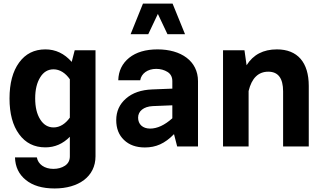

<svg xmlns="http://www.w3.org/2000/svg" viewBox="-20 -811 1795 1063"><path d="M32.7 -265.6C32.7 -182.1 50.3 -116.2 85.9 -67.9C121.1 -19.5 169.4 4.9 231.4 4.9C283.2 4.9 328.1 -14.6 366.7 -53.7V54.2C366.7 77.1 357.9 94.2 339.8 106.4C321.8 118.2 300.3 124 275.4 124C226.1 124 190.4 98.1 184.1 60.5H63C64.5 112.8 84.5 154.3 123 185.5C161.6 216.8 214.4 232.4 282.2 232.4C414.6 232.4 508.8 167 508.8 54.2V-532.7H393.6L377 -468.3C336.4 -514.6 287.6 -537.6 231.4 -537.6C169.4 -537.6 121.1 -513.2 85.9 -464.8C50.3 -416 32.7 -349.6 32.7 -265.6ZM174.8 -266.1C174.8 -314.5 184.1 -353 202.6 -382.8C220.7 -412.6 245.6 -427.2 276.4 -427.2C311 -427.2 342.8 -406.7 366.7 -372.1V-159.7C342.8 -126 311.5 -105.5 276.9 -105.5C246.1 -105.5 221.2 -120.1 202.6 -149.9C184.1 -179.2 174.8 -217.8 174.8 -266.1Z M1076.2 -361.8C1076.2 -473.1 982.4 -537.6 852.5 -537.6C786.1 -537.6 733.9 -522 695.3 -491.2C656.7 -460 636.2 -418.5 634.8 -366.7H756.3C762.2 -403.8 797.4 -429.7 844.7 -429.7C868.7 -429.7 889.6 -423.8 907.7 -412.6C925.3 -401.4 934.1 -384.3 934.1 -361.8V-320.3L822.8 -315.9C761.7 -313.5 713.4 -296.9 677.7 -265.6C641.6 -234.4 623.5 -194.3 623.5 -146C623.5 -100.1 637.7 -63.5 666.5 -36.1C695.3 -8.3 733.9 5.4 782.2 5.4C842.8 5.4 892.1 -15.6 943.4 -68.4L960.9 0H1076.2ZM744.6 -159.7C744.6 -195.3 774.9 -221.2 826.2 -223.6L934.1 -228V-156.2C891.6 -118.2 850.6 -99.1 811 -99.1C770 -99.1 744.6 -123 744.6 -159.7ZM935.5 -791H771.5L703.1 -621.6H800.8L854 -733.9L907.2 -621.6H1004.4Z M1356.4 -307.1C1373.5 -378.4 1410.2 -414.1 1465.3 -414.1C1520 -414.1 1547.4 -377.9 1547.4 -305.2V0H1689.5V-335.4C1689.5 -465.8 1627 -537.6 1513.2 -537.6C1437.5 -537.6 1381.8 -508.3 1345.2 -449.7L1333.5 -532.7H1214.8V0H1356.4Z"/></svg>

Font: Estedad Bold
Style: Regular
Weight: 700
Designer: Amin Abedi
Version: Version 7.3